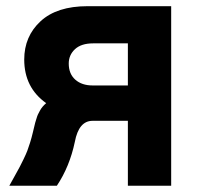

<svg xmlns="http://www.w3.org/2000/svg" viewBox="-20 -595 632 615"><path d="M200.2 -391.6Q200.2 -358.4 221.2 -339.8Q242.2 -321.3 276.4 -321.3H389.6V-456.1H278.3Q240.2 -456.1 220.2 -437.5Q200.2 -418.9 200.2 -391.6ZM9.8 0Q14.6 -8.8 26.9 -30.8Q39.1 -52.7 43 -60.1Q46.9 -67.4 55.2 -84.5Q63.5 -101.6 67.4 -111.8Q71.3 -122.1 76.2 -137.7Q81.1 -153.3 85 -169.9Q85.9 -172.9 88.9 -186Q91.8 -199.2 92.8 -202.1Q93.8 -205.1 96.7 -214.8Q99.6 -224.6 101.6 -228.5Q103.5 -232.4 107.4 -239.7Q111.3 -247.1 116.2 -252.9Q121.1 -258.8 127.9 -264.6Q57.6 -314.5 57.6 -404.3Q57.6 -478.5 109.9 -526.9Q162.1 -575.2 260.7 -575.2H528.3V0H389.6V-208H276.4Q232.4 -208 219.7 -140.6Q203.1 -61.5 162.1 0Z"/></svg>

Font: Gothic A1 ExtraBold
Style: Regular
Weight: 800
Designer: HanYang I&C Co.,Ltd.
Foundry: HanYang I&C Co.,Ltd.
Version: Version 2.50